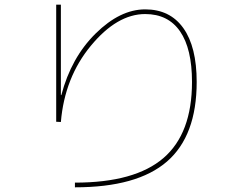

<svg xmlns="http://www.w3.org/2000/svg" viewBox="-20 -770 1040 820"><path d="M240 -364H242Q284 -524 388.5 -627Q493 -730 600 -730Q706 -730 763 -650Q820 -570 820 -420Q820 -190 693 -80Q566 30 300 30V10Q556 10 678 -95Q800 -200 800 -420Q800 -562 749 -636Q698 -710 600 -710Q480 -710 368 -574.5Q256 -439 240 -249L220 -250V-750H240Z"/></svg>

Font: M PLUS 1p Thin
Style: Regular
Weight: 250
Version: Version 1.062